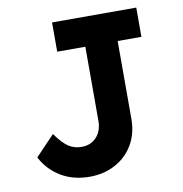

<svg xmlns="http://www.w3.org/2000/svg" viewBox="-80 -775 818 860"><g transform="rotate(-10 329.0 -345.0)"><path d="M260 10Q185 10 129 -24Q73 -58 43 -116L130 -207Q163 -161 189 -144.5Q215 -128 247 -128Q289 -128 315 -156Q341 -184 341 -230V-567H213V-700H596V-567H488V-213Q488 -147 458.5 -96.5Q429 -46 377 -18Q325 10 260 10Z"/></g></svg>

Font: Lexend Deca SemiBold
Style: Regular
Weight: 600
Designer: Bonnie Shaver-Troup, Thomas Jockin
Foundry: Lexend
Version: Version 1.008; ttfautohint (v1.8.4.7-5d5b)